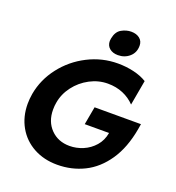

<svg xmlns="http://www.w3.org/2000/svg" viewBox="-164 -1064 1111 1210"><g transform="rotate(20 391.5 -459.0)"><path d="M388 -123Q311 -123 262 -173Q213 -223 213 -303Q213 -329 217 -350Q227 -411 266 -462.5Q305 -514 362.5 -544.5Q420 -575 483 -575Q539 -575 585 -555.5Q631 -536 664 -501L694 -669Q657 -692 606 -704Q555 -716 499 -716Q393 -716 298 -667.5Q203 -619 138.5 -535.5Q74 -452 56 -351Q50 -315 50 -283Q50 -197 88.5 -129Q127 -61 196.5 -23Q266 15 355 15Q452 15 535 -26Q618 -67 677 -153.5Q736 -240 759 -370L765 -406H454L432 -285H595Q586 -233 554 -196.5Q522 -160 478 -141.5Q434 -123 388 -123ZM403 -849Q401 -837 401 -832Q401 -801 422.5 -783Q444 -765 479 -765Q524 -765 556 -793Q588 -821 588 -867Q588 -898 566 -915.5Q544 -933 509 -933Q476 -933 444 -915Q412 -897 403 -849Z"/></g></svg>

Font: Geom Bold
Style: Bold Italic
Weight: 700
Italic angle: -10°
Version: Version 1.102